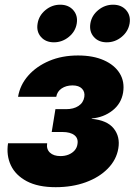

<svg xmlns="http://www.w3.org/2000/svg" viewBox="-20 -777 565 805"><path d="M213.4 7.8Q139.2 7.8 92 -17.3Q44.9 -42.5 25.4 -84.2Q5.9 -126 13.7 -176.3H177.7Q173.8 -151.9 189.2 -137.2Q204.6 -122.6 233.4 -122.6Q252.4 -122.6 267.8 -128.9Q283.2 -135.3 293 -146.5Q302.7 -157.7 304.7 -172.4Q309.1 -196.8 292 -210.2Q274.9 -223.6 241.7 -223.6H196.8L212.4 -319.3H257.3Q288.6 -319.3 309.1 -332.8Q329.6 -346.2 333.5 -370.6Q336.9 -391.6 323.7 -405.3Q310.5 -418.9 284.2 -418.9Q257.3 -418.9 238.5 -406.2Q219.7 -393.6 215.8 -371.1H55.7Q64 -420.9 98.4 -460Q132.8 -499 186.3 -521.7Q239.7 -544.4 307.1 -544.4Q370.6 -544.4 415.5 -524.4Q460.4 -504.4 481.9 -469.5Q503.4 -434.6 496.1 -388.7Q488.3 -342.3 451.4 -313.5Q414.6 -284.7 364.7 -280.3L364.3 -278.8Q429.2 -272.9 456.8 -238.3Q484.4 -203.6 476.1 -154.8Q468.3 -107.4 432.4 -70.6Q396.5 -33.7 339.8 -12.9Q283.2 7.8 213.4 7.8ZM427.7 -599.6Q393.1 -599.6 373.3 -622.3Q353.5 -645 358.9 -678.7Q364.3 -711.9 391.8 -734.6Q419.4 -757.3 454.1 -757.3Q488.8 -757.3 508.8 -734.6Q528.8 -711.9 523.4 -678.7Q517.6 -645 490 -622.3Q462.4 -599.6 427.7 -599.6ZM206.1 -599.6Q171.4 -599.6 151.6 -622.3Q131.8 -645 137.7 -678.7Q143.1 -711.9 170.4 -734.6Q197.8 -757.3 232.4 -757.3Q267.1 -757.3 287.1 -734.6Q307.1 -711.9 301.8 -678.7Q296.4 -645 268.6 -622.3Q240.7 -599.6 206.1 -599.6Z"/></svg>

Font: Inter 20pt ExtraBold
Style: Italic
Weight: 800
Italic angle: -9.3988°
Version: Version 4.001;git-66647c0bb